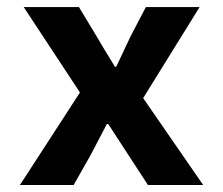

<svg xmlns="http://www.w3.org/2000/svg" viewBox="-20 -530 640 550"><path d="M37.1 0 209 -265.1 47.9 -509.8H206.1L256.8 -425.8Q263.7 -413.1 309.1 -338.9H313L354 -425.8L397.9 -509.8H551.8L390.1 -249L562 0H403.8L347.2 -86.9Q346.2 -88.9 323.5 -123.3Q300.8 -157.7 290 -174.8H286.1Q248.5 -103 240.2 -86.9L190.9 0Z"/></svg>

Font: Office Code Pro D Bold
Style: Regular
Weight: 700
Designer: Nathan Rutzky & Paul D. Hunt
Foundry: Adobe Systems Incorporated
Version: Version 1.004;PS 001.004;hotconv 1.0.70;makeotf.lib2.5.58329